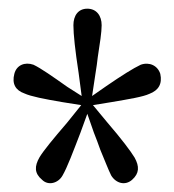

<svg xmlns="http://www.w3.org/2000/svg" viewBox="-20 -810 400 442"><path d="M284 -396C301 -411 301 -427 290 -447C281 -462 259 -491 228 -527L194 -568L237 -575C278 -582 309 -587 324 -594C345 -602 354 -617 349 -640C343 -659 324 -668 304 -661C287 -653 260 -636 225 -612L192 -589L200 -642C202 -655 204 -667 205 -678C210 -710 214 -736 214 -752C214 -774 202 -790 181 -790C160 -790 149 -774 149 -752C149 -731 153 -694 161 -642L168 -589L135 -610C101 -634 74 -653 57 -661C37 -668 18 -660 13 -640C7 -617 16 -602 36 -595C51 -588 82 -582 123 -575L167 -568L134 -527C103 -491 80 -463 71 -448C59 -427 59 -411 77 -396C91 -382 114 -388 124 -406C135 -425 148 -460 165 -504L181 -548L196 -505C201 -492 207 -477 211 -465C222 -439 229 -420 236 -406C247 -388 268 -382 284 -396Z"/></svg>

Font: 寒蝉锦书宋 CompactLight
Style: Bold
Weight: 400
Width: 4
Designer: 寒蝉锦书宋{Warren} 思源宋体{Ryoko NISHIZUKA 西塚涼子 (kana & ideographs); Frank Grießhammer (Latin, Greek & Cyrillic); Wenlong ZHANG 
Foundry: Adobe & ChillType
Version: Version 2.000;Glyphs 3.1.1 (3135)